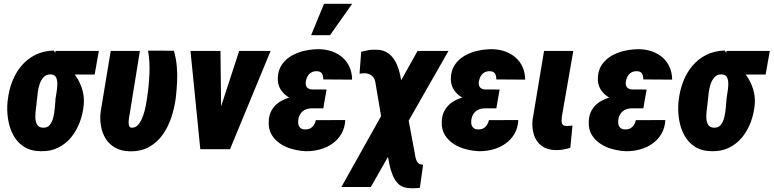

<svg xmlns="http://www.w3.org/2000/svg" viewBox="-20 -802 4158 1032"><path d="M20.5 -255.4 22 -265.6Q27.8 -317.9 46.1 -364.7Q64.5 -411.6 95.2 -448.2Q126 -484.9 169.4 -506.8Q212.9 -528.8 269 -530.3Q281.7 -513.2 288.8 -496.8Q295.9 -480.5 305.7 -466.1Q315.4 -451.7 334.5 -441.9Q366.2 -424.3 388.2 -392.3Q410.2 -360.4 421.4 -323Q432.6 -285.6 430.7 -250.5L430.2 -239.7Q425.8 -190.9 408.9 -145.8Q392.1 -100.6 363 -64.7Q334 -28.8 292.7 -8.3Q251.5 12.2 198.2 10.7Q143.6 9.8 107.4 -14.2Q71.3 -38.1 50.8 -76.9Q30.3 -115.7 23.2 -162.4Q16.1 -209 20.5 -255.4ZM178.7 -266.1 177.2 -255.9Q176.8 -242.7 173.3 -220Q169.9 -197.3 169.9 -173.6Q169.9 -149.9 178.7 -133.3Q187.5 -116.7 210.4 -115.7Q234.4 -114.3 247.6 -130.6Q260.7 -147 266.6 -171.6Q272.5 -196.3 274.4 -220.5Q276.4 -244.6 277.8 -259.8L278.3 -270Q279.3 -280.3 283.2 -301.5Q287.1 -322.8 288.1 -345.5Q289.1 -368.2 282.2 -384.5Q275.4 -400.9 254.4 -401.9Q230.5 -403.3 216.1 -388.9Q201.7 -374.5 193.8 -352.3Q186 -330.1 183.1 -306.4Q180.2 -282.7 178.7 -266.1ZM511.2 -528.3 488.8 -401.4H256.3L278.8 -528.3Z M575.2 -528.3H731.9L678.7 -199.2Q678.7 -196.3 676 -183.6Q673.3 -170.9 671.9 -155.8Q670.4 -140.6 672.9 -129.2Q675.3 -117.7 685.1 -115.7Q709 -113.8 724.4 -133.3Q739.7 -152.8 749.5 -181.2Q759.3 -209.5 764.2 -236.8Q769 -264.2 771 -278.8Q780.3 -340.3 783.2 -404.3Q786.1 -468.3 775.9 -529.8L914.6 -529.3Q926.3 -488.8 930.2 -446.5Q934.1 -404.3 931.9 -362.3Q929.7 -320.3 925.3 -278.8Q918.5 -226.1 901.9 -174.1Q885.3 -122.1 855.7 -79.8Q826.2 -37.6 782 -12.5Q737.8 12.7 675.8 11.2Q631.3 9.8 599.6 -7.8Q567.9 -25.4 549.1 -54.9Q530.3 -84.5 523.2 -122.1Q516.1 -159.7 521 -201.2Z M1131.8 -118.2 1265.6 -528.3H1434.6L1216.3 0H1117.7ZM1165 -528.3 1169.9 -104 1151.4 0H1056.6L1003.9 -528.3Z M1610.4 -287.6 1729 -287.1 1717.8 -219.7H1654.3Q1635.7 -219.2 1620.8 -212.4Q1606 -205.6 1596.4 -192.4Q1586.9 -179.2 1583.5 -160.6Q1582 -149.4 1582.8 -139.6Q1583.5 -129.9 1587.9 -122.6Q1592.3 -115.2 1600.1 -110.6Q1607.9 -106 1620.1 -106.4Q1636.2 -106 1647.9 -112.3Q1659.7 -118.7 1667.2 -130.1Q1674.8 -141.6 1677.7 -156.2L1835.9 -156.7Q1833.5 -114.7 1815.2 -83Q1796.9 -51.3 1767.1 -30.3Q1737.3 -9.3 1700.7 1Q1664.1 11.2 1625 10.7Q1590.3 9.3 1554.4 0.2Q1518.6 -8.8 1488.8 -28.1Q1459 -47.4 1440.9 -76.4Q1422.9 -105.5 1424.3 -146Q1424.8 -184.1 1441.2 -211.2Q1457.5 -238.3 1484.1 -255.1Q1510.7 -272 1543.7 -279.8Q1576.7 -287.6 1610.4 -287.6ZM1723.1 -252 1622.6 -252.4Q1595.7 -253.4 1569.1 -262Q1542.5 -270.5 1520.5 -286.6Q1498.5 -302.7 1485.6 -325.9Q1472.7 -349.1 1473.1 -379.9Q1473.6 -422.9 1494.4 -453.6Q1515.1 -484.4 1548.6 -503.2Q1582 -522 1621.3 -530Q1660.6 -538.1 1697.3 -537.6Q1734.4 -536.6 1765.9 -525.1Q1797.4 -513.7 1821.3 -492.7Q1845.2 -471.7 1858.6 -441.9Q1872.1 -412.1 1872.6 -374L1717.8 -375Q1717.3 -388.2 1714.4 -398.2Q1711.4 -408.2 1703.4 -413.8Q1695.3 -419.4 1680.2 -419.4Q1664.1 -418.9 1652.3 -411.9Q1640.6 -404.8 1633.5 -392.3Q1626.5 -379.9 1624 -365.2Q1622.6 -356 1623.5 -347.9Q1624.5 -339.8 1628.7 -334.2Q1632.8 -328.6 1639.4 -325.2Q1646 -321.8 1655.8 -321.3L1735.4 -320.8ZM1652.3 -612.8 1721.7 -781.7H1873L1753.9 -612.8Z M2390.6 -528.3 1973.1 203.1H1814.9L2224.6 -528.3ZM1999.5 -534.7Q2030.3 -535.2 2052.2 -524.2Q2074.2 -513.2 2089.4 -494.6Q2104.5 -476.1 2114.3 -452.4Q2124 -428.7 2130.4 -401.9L2210 25.4Q2211.4 34.2 2213.6 44.9Q2215.8 55.7 2220.9 65.4Q2226.1 75.2 2235.8 79.6Q2239.7 82 2244.6 82.3Q2249.5 82.5 2254.4 83L2236.8 207.5Q2219.2 209.5 2200.2 210Q2181.2 210.4 2163.1 207Q2136.2 202.6 2118.7 184.1Q2101.1 165.5 2090.6 139.6Q2080.1 113.8 2074.2 86.2Q2068.4 58.6 2064.5 36.6L1996.6 -365.7Q1993.7 -378.4 1985.8 -387.9Q1978 -397.5 1966.8 -402.6Q1955.6 -407.7 1942.9 -408.2Q1935.1 -408.7 1927.5 -407.7Q1919.9 -406.7 1912.6 -405.8L1921.4 -523.9Q1940.9 -528.8 1960.4 -532.5Q1980 -536.1 1999.5 -534.7Z M2540.5 -287.6 2659.2 -287.1 2647.9 -219.7H2584.5Q2565.9 -219.2 2551 -212.4Q2536.1 -205.6 2526.6 -192.4Q2517.1 -179.2 2513.7 -160.6Q2512.2 -149.4 2512.9 -139.6Q2513.7 -129.9 2518.1 -122.6Q2522.5 -115.2 2530.3 -110.6Q2538.1 -106 2550.3 -106.4Q2566.4 -106 2578.1 -112.3Q2589.8 -118.7 2597.4 -130.1Q2605 -141.6 2607.9 -156.2L2766.1 -156.7Q2763.7 -114.7 2745.4 -83Q2727.1 -51.3 2697.3 -30.3Q2667.5 -9.3 2630.9 1Q2594.2 11.2 2555.2 10.7Q2520.5 9.3 2484.6 0.2Q2448.7 -8.8 2418.9 -28.1Q2389.2 -47.4 2371.1 -76.4Q2353 -105.5 2354.5 -146Q2355 -184.1 2371.3 -211.2Q2387.7 -238.3 2414.3 -255.1Q2440.9 -272 2473.9 -279.8Q2506.8 -287.6 2540.5 -287.6ZM2653.3 -252 2552.7 -252.4Q2525.9 -253.4 2499.3 -262Q2472.7 -270.5 2450.7 -286.6Q2428.7 -302.7 2415.8 -325.9Q2402.8 -349.1 2403.3 -379.9Q2403.8 -422.9 2424.6 -453.6Q2445.3 -484.4 2478.8 -503.2Q2512.2 -522 2551.5 -530Q2590.8 -538.1 2627.4 -537.6Q2664.6 -536.6 2696 -525.1Q2727.5 -513.7 2751.5 -492.7Q2775.4 -471.7 2788.8 -441.9Q2802.2 -412.1 2802.7 -374L2647.9 -375Q2647.5 -388.2 2644.5 -398.2Q2641.6 -408.2 2633.5 -413.8Q2625.5 -419.4 2610.4 -419.4Q2594.2 -418.9 2582.5 -411.9Q2570.8 -404.8 2563.7 -392.3Q2556.6 -379.9 2554.2 -365.2Q2552.7 -356 2553.7 -347.9Q2554.7 -339.8 2558.8 -334.2Q2563 -328.6 2569.6 -325.2Q2576.2 -321.8 2585.9 -321.3L2665.5 -320.8Z M2904.3 -528.3H3061.5L3000 -175.8Q2998.5 -163.6 2998.5 -152.1Q2998.5 -140.6 3003.9 -133.1Q3009.3 -125.5 3024.4 -125Q3033.2 -124.5 3041.3 -125.5Q3049.3 -126.5 3057.1 -127.4L3045.4 -7.8Q3026.9 -1.5 3007.1 1.7Q2987.3 4.9 2967.8 4.9Q2920.4 3.9 2891.4 -18.1Q2862.3 -40 2850.3 -75.9Q2838.4 -111.8 2842.3 -156.2Z M3330.6 -287.6 3449.2 -287.1 3438 -219.7H3374.5Q3356 -219.2 3341.1 -212.4Q3326.2 -205.6 3316.7 -192.4Q3307.1 -179.2 3303.7 -160.6Q3302.2 -149.4 3303 -139.6Q3303.7 -129.9 3308.1 -122.6Q3312.5 -115.2 3320.3 -110.6Q3328.1 -106 3340.3 -106.4Q3356.4 -106 3368.2 -112.3Q3379.9 -118.7 3387.5 -130.1Q3395 -141.6 3397.9 -156.2L3556.2 -156.7Q3553.7 -114.7 3535.4 -83Q3517.1 -51.3 3487.3 -30.3Q3457.5 -9.3 3420.9 1Q3384.3 11.2 3345.2 10.7Q3310.5 9.3 3274.7 0.2Q3238.8 -8.8 3209 -28.1Q3179.2 -47.4 3161.1 -76.4Q3143.1 -105.5 3144.5 -146Q3145 -184.1 3161.4 -211.2Q3177.7 -238.3 3204.3 -255.1Q3231 -272 3263.9 -279.8Q3296.9 -287.6 3330.6 -287.6ZM3443.4 -252 3342.8 -252.4Q3315.9 -253.4 3289.3 -262Q3262.7 -270.5 3240.7 -286.6Q3218.8 -302.7 3205.8 -325.9Q3192.9 -349.1 3193.4 -379.9Q3193.8 -422.9 3214.6 -453.6Q3235.4 -484.4 3268.8 -503.2Q3302.2 -522 3341.6 -530Q3380.9 -538.1 3417.5 -537.6Q3454.6 -536.6 3486.1 -525.1Q3517.6 -513.7 3541.5 -492.7Q3565.4 -471.7 3578.9 -441.9Q3592.3 -412.1 3592.8 -374L3438 -375Q3437.5 -388.2 3434.6 -398.2Q3431.6 -408.2 3423.6 -413.8Q3415.5 -419.4 3400.4 -419.4Q3384.3 -418.9 3372.6 -411.9Q3360.8 -404.8 3353.8 -392.3Q3346.7 -379.9 3344.2 -365.2Q3342.8 -356 3343.8 -347.9Q3344.7 -339.8 3348.9 -334.2Q3353 -328.6 3359.6 -325.2Q3366.2 -321.8 3376 -321.3L3455.6 -320.8Z M3627 -255.4 3628.4 -265.6Q3634.3 -317.9 3652.6 -364.7Q3670.9 -411.6 3701.7 -448.2Q3732.4 -484.9 3775.9 -506.8Q3819.3 -528.8 3875.5 -530.3Q3888.2 -513.2 3895.3 -496.8Q3902.3 -480.5 3912.1 -466.1Q3921.9 -451.7 3940.9 -441.9Q3972.7 -424.3 3994.6 -392.3Q4016.6 -360.4 4027.8 -323Q4039.1 -285.6 4037.1 -250.5L4036.6 -239.7Q4032.2 -190.9 4015.4 -145.8Q3998.5 -100.6 3969.5 -64.7Q3940.4 -28.8 3899.2 -8.3Q3857.9 12.2 3804.7 10.7Q3750 9.8 3713.9 -14.2Q3677.7 -38.1 3657.2 -76.9Q3636.7 -115.7 3629.6 -162.4Q3622.6 -209 3627 -255.4ZM3785.2 -266.1 3783.7 -255.9Q3783.2 -242.7 3779.8 -220Q3776.4 -197.3 3776.4 -173.6Q3776.4 -149.9 3785.2 -133.3Q3793.9 -116.7 3816.9 -115.7Q3840.8 -114.3 3854 -130.6Q3867.2 -147 3873 -171.6Q3878.9 -196.3 3880.9 -220.5Q3882.8 -244.6 3884.3 -259.8L3884.8 -270Q3885.7 -280.3 3889.6 -301.5Q3893.6 -322.8 3894.5 -345.5Q3895.5 -368.2 3888.7 -384.5Q3881.8 -400.9 3860.8 -401.9Q3836.9 -403.3 3822.5 -388.9Q3808.1 -374.5 3800.3 -352.3Q3792.5 -330.1 3789.6 -306.4Q3786.6 -282.7 3785.2 -266.1ZM4117.7 -528.3 4095.2 -401.4H3862.8L3885.3 -528.3Z"/></svg>

Font: Roboto Condensed Black
Style: Italic
Weight: 900
Italic angle: -12°
Designer: Christian Robertson
Foundry: Google
Version: Version 3.008; 2023